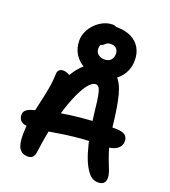

<svg xmlns="http://www.w3.org/2000/svg" viewBox="-172 -1105 1097 1239"><g transform="rotate(20 376.5 -485.0)"><path d="M645 10Q617 10 596 -6.5Q575 -23 553 -63Q534 -98 518 -151Q502 -204 491 -263Q480 -322 474 -374Q467 -438 461.5 -479Q456 -520 450 -541.5Q444 -563 436 -572Q428 -581 416 -581Q391 -581 362.5 -543.5Q334 -506 305 -435Q276 -364 251 -265Q226 -166 210 -44Q207 -17 195.5 -4.5Q184 8 161 8Q124 8 104.5 -19Q85 -46 85 -112Q85 -173 94.5 -229Q104 -285 116.5 -338.5Q129 -392 139 -445Q149 -498 151 -553Q151 -571 160.5 -581.5Q170 -592 190 -592Q208 -592 226.5 -582.5Q245 -573 260 -550L209 -533Q251 -617 304.5 -664Q358 -711 421 -711Q487 -711 523 -676Q559 -641 578 -566.5Q597 -492 610 -373Q618 -297 632 -243Q646 -189 661 -151Q676 -113 686 -86.5Q696 -60 696 -38Q696 -15 683.5 -2.5Q671 10 645 10ZM108 -174Q68 -174 50 -189.5Q32 -205 32 -231Q32 -249 43.5 -261.5Q55 -274 80 -282Q186 -317 324 -336Q462 -355 630 -355Q681 -355 699.5 -340Q718 -325 718 -298Q718 -266 691 -245.5Q664 -225 617 -225Q528 -225 460 -219.5Q392 -214 339.5 -206.5Q287 -199 246 -191.5Q205 -184 171.5 -179Q138 -174 108 -174ZM419 -632Q359 -632 314 -655Q269 -678 244 -718Q219 -758 219 -811Q219 -842 233 -872.5Q247 -903 271.5 -927.5Q296 -952 326 -966Q356 -980 387 -980Q410 -980 425 -963Q440 -946 440 -921Q440 -905 431 -892Q422 -879 402 -869Q373 -856 362.5 -839.5Q352 -823 352 -803Q352 -779 369 -764.5Q386 -750 413 -750Q441 -750 456 -766Q471 -782 471 -810Q471 -831 457.5 -844.5Q444 -858 421 -858Q402 -858 392 -851Q382 -844 374.5 -837Q367 -830 356 -830Q323 -830 310.5 -841Q298 -852 298 -878Q298 -919 329.5 -946Q361 -973 418 -973Q476 -973 516.5 -953Q557 -933 578.5 -896.5Q600 -860 600 -811Q600 -760 576 -719.5Q552 -679 511.5 -655.5Q471 -632 419 -632Z"/></g></svg>

Font: Shantell Sans SemiBold
Style: Regular
Weight: 600
Designer: Stephen Nixon, Anya Danilova, Shantell Martin
Foundry: Arrow Type
Version: Version 1.011;[c5ecc13dd]